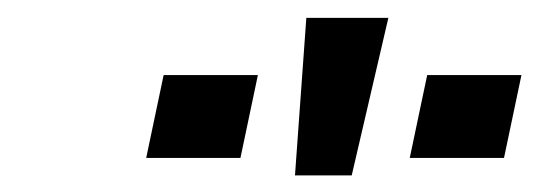

<svg xmlns="http://www.w3.org/2000/svg" viewBox="-20 -794 640 220"><path d="M469.5 -708H577.5L557.5 -613H449.5ZM167.5 -708H275.5L255.5 -613H147.5ZM425 -773.5 383 -593H318L331 -773.5Z"/></svg>

Font: JuliaMono
Style: Bold Italic
Weight: 700
Italic angle: -9°
Monospace: yes
Designer: cormullion
Foundry: corm
Version: Version 0.057; ttfautohint (v1.8.4)